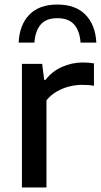

<svg xmlns="http://www.w3.org/2000/svg" viewBox="-20 -825 444 845"><path d="M76.5 0V-544H165.5L174.5 -473.5H180.5Q209 -511 252.8 -530.5Q296.5 -550 344.5 -550Q358 -550 370 -549Q382 -548 393.5 -546V-447.5Q380.5 -450 366.8 -450.8Q353 -451.5 339 -451.5Q313 -451.5 284.2 -444.2Q255.5 -437 229.2 -421.8Q203 -406.5 184.5 -383.5V0ZM62 -637.5Q66 -716 109.2 -760.5Q152.5 -805 232.5 -805Q312.5 -805 356.2 -760.2Q400 -715.5 404 -637.5H334.5Q331 -688.5 306.5 -716.8Q282 -745 232.5 -745Q183 -745 159 -716.8Q135 -688.5 131.5 -637.5Z"/></svg>

Font: Encode Sans SemiExpanded Medium
Style: Regular
Weight: 500
Width: 6
Designer: Multiple Designers
Foundry: Impallari Type
Version: Version 3.002